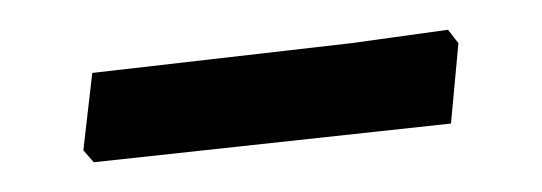

<svg xmlns="http://www.w3.org/2000/svg" viewBox="-20 -319 364 129"><path d="M281 -299 216 -290 42 -270 36 -218 43 -210 283 -236 288 -290Z"/></svg>

Font: Alegreya SC
Style: Regular
Weight: 400
Designer: Juan Pablo del Peral
Foundry: Juan Pablo del Peral
Version: Version 1.003